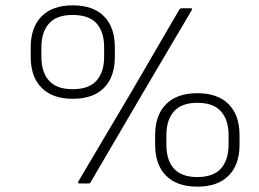

<svg xmlns="http://www.w3.org/2000/svg" viewBox="-20 -687 971 719"><path d="M278 0Q270 0 273 -7L468 -336L652 -652Q655 -656 660 -656H694Q703 -656 698 -649L511 -332L319 -4Q317 0 312 0ZM252 -317Q177 -317 136 -358Q95 -399 95 -474V-510Q95 -585 136 -626Q177 -667 252 -667Q329 -667 369.5 -626Q410 -585 410 -510V-474Q410 -399 369.5 -358Q329 -317 252 -317ZM252 -353Q313 -353 341.5 -385Q370 -417 370 -475V-509Q370 -568 341.5 -599.5Q313 -631 252 -631Q192 -631 163.5 -599Q135 -567 135 -509V-475Q135 -417 163.5 -385Q192 -353 252 -353ZM719 12Q643 12 602 -29Q561 -70 561 -145V-181Q561 -256 602 -297Q643 -338 719 -338Q795 -338 836 -297Q877 -256 877 -181V-145Q877 -70 836 -29Q795 12 719 12ZM719 -24Q779 -24 807.5 -56Q836 -88 836 -146V-180Q836 -238 807.5 -270Q779 -302 719 -302Q660 -302 631.5 -270Q603 -238 603 -180V-146Q603 -87 631.5 -55.5Q660 -24 719 -24Z"/></svg>

Font: Sofia Sans ExtraLight
Style: Italic
Weight: 250
Italic angle: -9°
Version: Version 4.100-B